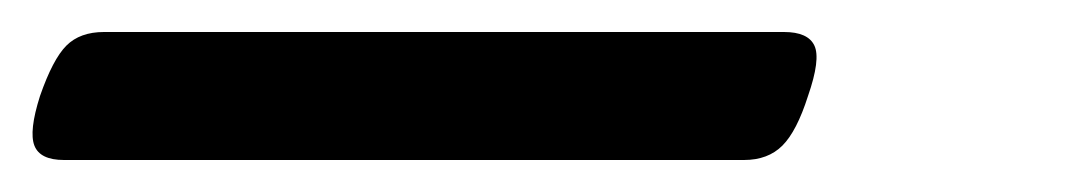

<svg xmlns="http://www.w3.org/2000/svg" viewBox="-101 34 671 120"><path d="M-61 134Q-76 134 -79.5 125Q-83 116 -76 94Q-68 71 -59.5 62.5Q-51 54 -36 54H389Q404 54 408 62.5Q412 71 404 94Q397 116 388 125Q379 134 364 134Z"/></svg>

Font: Playwrite MX
Style: Regular
Weight: 400
Designer: Veronika Burian, José Scaglione
Foundry: TypeTogether
Version: Version 1.002